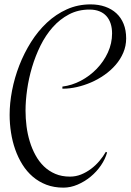

<svg xmlns="http://www.w3.org/2000/svg" viewBox="-20 -694 602 885"><path d="M561.5 -517.1Q561.5 -481.9 548.3 -451.2Q535.2 -420.4 512.9 -394.8Q490.7 -369.1 461.4 -348.6Q432.1 -328.1 399.9 -314.2Q367.7 -300.3 334.2 -292.7Q300.8 -285.2 270.5 -285.2H267.6V-294.9Q311.5 -300.3 352.8 -322Q394 -343.8 426 -377Q458 -410.2 477.3 -452.1Q496.6 -494.1 496.6 -540Q496.6 -564.9 490 -585.2Q483.4 -605.5 470.5 -619.9Q457.5 -634.3 438 -642.1Q418.5 -649.9 392.6 -649.9Q340.3 -649.9 298.1 -627.7Q255.9 -605.5 223.1 -568.6Q190.4 -531.7 166.7 -483.9Q143.1 -436 127.7 -384.3Q112.3 -332.5 105 -280.5Q97.7 -228.5 97.7 -184.1Q97.7 -148.4 102.3 -112.1Q106.9 -75.7 117.2 -42Q127.4 -8.3 143.6 21.2Q159.7 50.8 182.4 72.8Q205.1 94.7 234.9 107.4Q264.6 120.1 302.7 120.1Q329.1 120.1 353.5 110.4Q377.9 100.6 399.4 84.5Q420.9 68.4 438.2 47.9Q455.6 27.3 467.8 5.9L473.6 8.8Q465.3 39.1 445.3 68.4Q425.3 97.7 397.7 120.4Q370.1 143.1 337.6 157Q305.2 170.9 272.5 170.9Q229 170.9 193.8 157.5Q158.7 144 131.1 120.4Q103.5 96.7 83.5 64.7Q63.5 32.7 50.3 -4.6Q37.1 -42 30.8 -82.8Q24.4 -123.5 24.4 -164.6Q24.4 -218.3 35.6 -276.9Q46.9 -335.4 68.8 -392.1Q90.8 -448.7 122.8 -499.8Q154.8 -550.8 196.3 -589.6Q237.8 -628.4 288.3 -651.1Q338.9 -673.8 397.5 -673.8Q434.1 -673.8 464.4 -663.3Q494.6 -652.8 516.4 -632.8Q538.1 -612.8 549.8 -583.7Q561.5 -554.7 561.5 -517.1Z"/></svg>

Font: Montez
Style: Regular
Weight: 400
Designer: Astigmatic (AOETI)
Foundry: Astigmatic (AOETI)
Version: Version 1.000